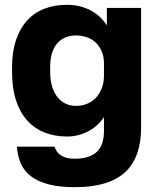

<svg xmlns="http://www.w3.org/2000/svg" viewBox="-20 -563 655 796"><path d="M290 213Q225 213 180.5 201Q136 189 108 167.5Q80 146 66.5 115Q53 84 50 45H206Q209 54 214.5 63Q220 72 229.5 79Q239 86 253.5 90.5Q268 95 290 95Q350 95 380.5 67.5Q411 40 411 -20V-77Q384 -38 343.5 -17.5Q303 3 258 3Q206 3 164 -14Q122 -31 92 -64.5Q62 -98 46 -148Q30 -198 30 -265V-285Q30 -348 46 -396Q62 -444 91.5 -477Q121 -510 163 -526.5Q205 -543 258 -543Q289 -543 314.5 -536Q340 -529 361 -517Q382 -505 397.5 -489.5Q413 -474 423 -458V-530H565V-35Q565 27 548.5 73.5Q532 120 498.5 151Q465 182 413 197.5Q361 213 290 213ZM295 -124Q319 -124 340.5 -132.5Q362 -141 377.5 -157.5Q393 -174 402 -197Q411 -220 411 -250V-300Q411 -328 402 -349.5Q393 -371 377.5 -386Q362 -401 340.5 -408.5Q319 -416 295 -416Q271 -416 251.5 -408Q232 -400 217.5 -383.5Q203 -367 195.5 -342.5Q188 -318 188 -285V-265Q188 -231 196 -204.5Q204 -178 218.5 -160Q233 -142 252.5 -133Q272 -124 295 -124Z"/></svg>

Font: Golos Text VF
Style: Regular
Weight: 400
Designer: A.Korolkova, Vitaly Kuzmin
Foundry: ParaType Ltd
Version: Version 2.003